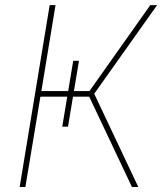

<svg xmlns="http://www.w3.org/2000/svg" viewBox="-20 -748 648 768"><path d="M272.9 -504.9H295.9L252 -241.2H229ZM58.6 0 178.7 -727.5H202.1L145.5 -383.8H337.9L581.1 -727.5H608.4L356.9 -373L533.2 0H507.8L336.9 -361.3H141.6L81.5 0Z"/></svg>

Font: Inter 20pt Thin
Style: Italic
Weight: 250
Italic angle: -9.3988°
Version: Version 4.001;git-66647c0bb